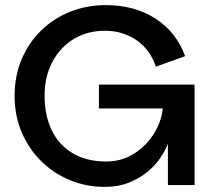

<svg xmlns="http://www.w3.org/2000/svg" viewBox="-20 -722 816 749"><path d="M588 -462Q577 -495 558 -521Q539 -547 513 -565Q487 -583 456 -592.5Q425 -602 389 -602Q321 -602 268 -570Q215 -538 184.5 -481Q154 -424 154 -348Q154 -272 181.5 -214.5Q209 -157 263 -124.5Q317 -92 394 -92Q442 -92 481.5 -111Q521 -130 550 -161Q579 -192 595.5 -228.5Q612 -265 615 -299H366V-392H739V0H635V-193L645 -203Q645 -187 635 -161Q625 -135 605.5 -106Q586 -77 555 -51.5Q524 -26 482.5 -9.5Q441 7 388 7Q317 7 253.5 -19Q190 -45 141.5 -92.5Q93 -140 65 -205Q37 -270 37 -348Q37 -426 64.5 -491Q92 -556 141 -603.5Q190 -651 254.5 -676.5Q319 -702 392 -702Q505 -702 586.5 -649.5Q668 -597 702 -503Z"/></svg>

Font: Parkinsans Medium
Style: Regular
Weight: 500
Designer: Red Stone, Indian Type Foundry
Foundry: Indian Type Foundry
Version: Version 1.000